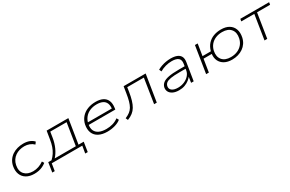

<svg xmlns="http://www.w3.org/2000/svg" viewBox="143 -1699 4588 3033"><g transform="rotate(-30 2436.5 -182.0)"><path d="M310 8Q224 8 166 -26.5Q108 -61 84 -123.5Q60 -186 76 -270Q88 -326 117 -368Q146 -410 188.5 -438.5Q231 -467 283 -481Q335 -495 390 -495Q452 -495 500 -477Q548 -459 580 -423L552 -385Q519 -417 476 -433.5Q433 -450 385 -450Q338 -450 295.5 -438Q253 -426 218 -401.5Q183 -377 159 -341Q135 -305 125 -256Q105 -154 157.5 -95.5Q210 -37 312 -37Q364 -37 413.5 -54Q463 -71 506 -102L528 -65Q498 -41 463.5 -24.5Q429 -8 390.5 0Q352 8 310 8Z M561 131 588 -43H648Q687 -79 715.5 -123Q744 -167 762.5 -220.5Q781 -274 791 -340L815 -487H1211L1140 -43H1235L1208 131H1162L1184 0H627L606 131ZM706 -43H1091L1155 -445H857L840 -337Q826 -252 792 -176Q758 -100 706 -43Z M1641 8Q1548 8 1485.5 -25Q1423 -58 1398 -120Q1373 -182 1389 -267Q1405 -339 1449.5 -390.5Q1494 -442 1561.5 -468.5Q1629 -495 1710 -495Q1789 -495 1840.5 -468.5Q1892 -442 1914 -390Q1936 -338 1925 -259L1921 -233H1415L1421 -275H1905L1879 -259Q1889 -325 1871.5 -368Q1854 -411 1811.5 -431.5Q1769 -452 1705 -452Q1637 -452 1580.5 -428Q1524 -404 1487 -357.5Q1450 -311 1438 -246L1437 -241Q1426 -174 1447.5 -129Q1469 -84 1519.5 -60.5Q1570 -37 1648 -37Q1709 -37 1763.5 -52.5Q1818 -68 1868 -104L1889 -65Q1847 -30 1780.5 -11Q1714 8 1641 8Z M2012 9 1994 -32Q2044 -53 2078.5 -79Q2113 -105 2135 -142.5Q2157 -180 2172.5 -235Q2188 -290 2200 -368L2219 -487H2621L2543 0H2494L2564 -445H2261L2249 -366Q2236 -284 2217.5 -222.5Q2199 -161 2173 -117.5Q2147 -74 2108 -43.5Q2069 -13 2012 9Z M2949 8Q2884 8 2840 -13Q2796 -34 2777 -69Q2758 -104 2766 -148Q2776 -192 2811 -221Q2846 -250 2917 -264Q2988 -278 3105 -278H3226L3219 -236H3095Q2991 -236 2933 -226Q2875 -216 2849.5 -195Q2824 -174 2817 -141Q2808 -94 2844.5 -65Q2881 -36 2955 -36Q3016 -36 3069 -58.5Q3122 -81 3157 -120Q3192 -159 3200 -206L3218 -320Q3229 -388 3191.5 -419Q3154 -450 3073 -450Q3017 -450 2961 -435Q2905 -420 2854 -390L2835 -432Q2869 -452 2909 -466Q2949 -480 2992.5 -487.5Q3036 -495 3078 -495Q3146 -495 3191.5 -477Q3237 -459 3257 -421Q3277 -383 3268 -323L3216 0H3169L3187 -118L3198 -119Q3174 -84 3137.5 -55Q3101 -26 3054 -9Q3007 8 2949 8Z M3918 8Q3835 8 3779 -23Q3723 -54 3697 -108Q3671 -162 3680 -232H3530L3493 0H3443L3520 -487H3570L3536 -275H3688Q3708 -350 3752.5 -399Q3797 -448 3859.5 -471.5Q3922 -495 3995 -495Q4084 -495 4141.5 -460Q4199 -425 4221.5 -362Q4244 -299 4227 -217Q4215 -162 4187 -120.5Q4159 -79 4118 -50.5Q4077 -22 4026 -7Q3975 8 3918 8ZM3919 -37Q3985 -37 4038.5 -59.5Q4092 -82 4128.5 -125Q4165 -168 4178 -229Q4199 -328 4149.5 -389Q4100 -450 3992 -450Q3927 -450 3873 -427.5Q3819 -405 3783 -362.5Q3747 -320 3733 -259Q3713 -159 3762.5 -98Q3812 -37 3919 -37Z M4508 0 4578 -444H4340L4348 -487H4873L4866 -444H4628L4558 0Z"/></g></svg>

Font: Nunito Sans 10pt Expanded ExtraLight
Style: Italic
Weight: 250
Width: 7
Italic angle: -9°
Designer: Vernon Adams
Foundry: Vernon Adams
Version: Version 3.101;gftools[0.9.27]